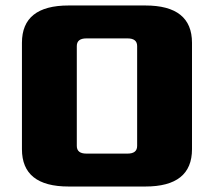

<svg xmlns="http://www.w3.org/2000/svg" viewBox="-20 -680 780 700"><path d="M60 -136V-524Q60 -660 230 -660H510Q680 -660 680 -524V-136Q680 0 510 0H230Q60 0 60 -136ZM260 -148Q260 -120 295 -120H445Q480 -120 480 -148V-512Q480 -540 445 -540H295Q260 -540 260 -512Z"/></svg>

Font: Xolonium
Style: Bold
Weight: 700
Designer: Severin Meyer
Version: Version 4.2